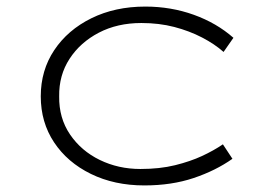

<svg xmlns="http://www.w3.org/2000/svg" viewBox="-20 -554 834 584"><path d="M419 10Q328 10 256.5 -25Q185 -60 144.5 -121Q104 -182 104 -261Q104 -340 145 -401.5Q186 -463 258 -498.5Q330 -534 422 -534Q500 -534 569.5 -509Q639 -484 690 -439L660 -396Q633 -420 594.5 -440Q556 -460 510 -472Q464 -484 410 -484Q337 -484 280.5 -454.5Q224 -425 191.5 -375Q159 -325 160 -261Q159 -195 193 -145Q227 -95 283.5 -67.5Q340 -40 407 -40Q466 -40 512.5 -51.5Q559 -63 594.5 -79.5Q630 -96 658 -115L687 -71Q636 -35 569 -12.5Q502 10 419 10Z"/></svg>

Font: Lexend Tera ExtraLight
Style: Regular
Weight: 250
Designer: Bonnie Shaver-Troup, Thomas Jockin
Foundry: Lexend
Version: Version 1.007